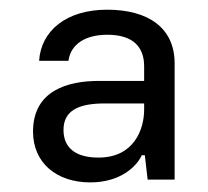

<svg xmlns="http://www.w3.org/2000/svg" viewBox="-20 -736 434 400"><path d="M168 -356C231 -356 264.6 -389.2 275.4 -412.6H281.7L287.6 -361.8H343.8V-604C343.8 -678.2 288.6 -715.8 203.1 -715.8C117.7 -715.8 65.4 -671.4 61.5 -609.4H122.6C127.4 -644 157.7 -663.6 203.6 -663.6C257.8 -663.6 280.3 -637.7 280.3 -597.7V-567.4H185.5C122.1 -567.4 48.8 -547.9 48.8 -461.9C48.8 -396 98.6 -356 168 -356ZM112.3 -465.3C112.3 -505.9 144 -520.5 198.2 -520.5H280.3V-507.8C280.3 -467.3 259.8 -407.7 185.1 -407.7C136.7 -407.7 112.3 -428.7 112.3 -465.3Z"/></svg>

Font: Faust Sans
Style: Regular
Weight: 400
Designer: Andreas Faust
Version: Version 1.003;Glyphs 3.1.2 (3151)